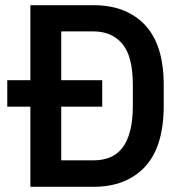

<svg xmlns="http://www.w3.org/2000/svg" viewBox="-20 -720 710 740"><path d="M97 -309H8V-411H97V-700H340Q467 -700 539 -623.5Q611 -547 611 -393V-313Q611 -155 539 -77.5Q467 0 340 0H97ZM340 -102Q376 -102 404 -113.5Q432 -125 451.5 -150Q471 -175 481.5 -215.5Q492 -256 492 -313V-393Q492 -503 451.5 -551Q411 -599 340 -599H216V-411H374V-309H216V-102Z"/></svg>

Font: Golos UI Medium
Style: Regular
Weight: 500
Designer: A.Korolkova, Vitaly Kuzmin
Foundry: ParaType Ltd
Version: Version 2.000